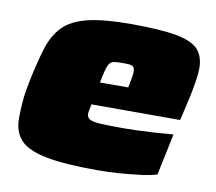

<svg xmlns="http://www.w3.org/2000/svg" viewBox="-64 -592 758 674"><g transform="rotate(10 315.0 -255.0)"><path d="M323 8Q206 8 140 -5Q74 -18 47.5 -47Q21 -76 21 -123Q21 -151 23.5 -183Q26 -215 34 -254Q49 -327 64.5 -377.5Q80 -428 110 -459Q140 -490 197 -504Q254 -518 351 -518Q456 -518 513 -507.5Q570 -497 592 -472.5Q614 -448 614 -406Q614 -387 609.5 -358.5Q605 -330 599 -302Q593 -274 588 -254L579 -216H263Q261 -204 259 -195Q257 -186 257 -179Q258 -168 268.5 -162Q279 -156 307.5 -154.5Q336 -153 390 -153Q410 -153 438 -154Q466 -155 498.5 -157Q531 -159 565 -162L534 -14Q513 -7 478 -2.5Q443 2 403 5Q363 8 323 8ZM279 -297H380L383 -313Q386 -329 387.5 -338Q389 -347 389 -355Q389 -366 384.5 -371Q380 -376 371 -377Q362 -378 346 -378Q327 -378 316.5 -376.5Q306 -375 300 -367.5Q294 -360 289.5 -343.5Q285 -327 279 -297Z"/></g></svg>

Font: Saira Expanded Black
Style: Italic
Weight: 900
Width: 7
Italic angle: -12°
Designer: Hector Gatti with collaboration of the Omnibus-Type team
Foundry: Omnibus-Type
Version: Version 1.101